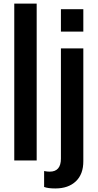

<svg xmlns="http://www.w3.org/2000/svg" viewBox="-20 -895 549 1071"><path d="M184.6 0H59.6V-875H184.6ZM319.8 -843.8H444.8V-718.8H319.8ZM288.6 156.2Q247.6 156.2 226.1 147.9V59.1Q243.2 62.5 257.3 62.5Q319.8 62.5 319.8 -10.3V-625H444.8V3.4Q445.3 76.2 403.3 116.2Q361.3 156.2 288.6 156.2Z"/></svg>

Font: Oswald
Style: Book
Weight: 400
Designer: vernon adams
Foundry: vernon adams
Version: Version 1.000